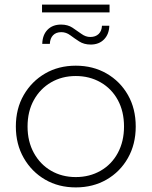

<svg xmlns="http://www.w3.org/2000/svg" viewBox="-20 -812 660 836"><path d="M310 4Q235 4 176.5 -30Q118 -64 83.5 -124Q49 -184 49 -261Q49 -339 83.5 -398.5Q118 -458 176.5 -492Q235 -526 310 -526Q385 -526 444 -492Q503 -458 537 -398.5Q571 -339 571 -261Q571 -184 537 -124Q503 -64 444 -30Q385 4 310 4ZM310 -41Q370 -41 418 -68.5Q466 -96 493 -146Q520 -196 520 -261Q520 -327 493 -376.5Q466 -426 418 -453.5Q370 -481 310 -481Q250 -481 202.5 -453.5Q155 -426 127.5 -376.5Q100 -327 100 -261Q100 -196 127.5 -146Q155 -96 202.5 -68.5Q250 -41 310 -41ZM375 -618Q346 -618 325 -631.5Q304 -645 286 -658.5Q268 -672 247 -672Q224 -672 211 -658.5Q198 -645 197 -621H164Q165 -660 187 -682.5Q209 -705 246 -705Q275 -705 295.5 -691.5Q316 -678 334.5 -664.5Q353 -651 373 -651Q396 -651 409.5 -664Q423 -677 424 -700H456Q455 -663 433 -640.5Q411 -618 375 -618ZM163 -758V-792H457V-758Z"/></svg>

Font: Montserrat Z Light
Style: Regular
Weight: 300
Designer: Julieta Ulanovsky
Foundry: Julieta Ulanovsky
Version: Version 8.000